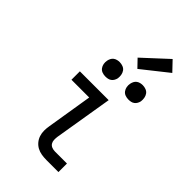

<svg xmlns="http://www.w3.org/2000/svg" viewBox="-289 -1082 1178 1178"><g transform="rotate(45 300.0 -493.0)"><path d="M363 0Q341 0 320 -3.5Q299 -7 281.5 -16.5Q264 -26 251 -41.5Q238 -57 231.5 -76.5Q225 -96 225 -117.5Q225 -139 229 -161L277 -457H123V-530H373L310 -149Q308 -135 308.5 -120.5Q309 -106 316 -95Q323 -84 336 -79Q349 -74 363 -74H467V0ZM456 -618Q441 -618 427.5 -623Q414 -628 405.5 -639.5Q397 -651 394.5 -665.5Q392 -680 395 -695Q397 -705 402 -715Q407 -725 416 -731.5Q425 -738 435.5 -740.5Q446 -743 456 -743Q471 -743 485 -737.5Q499 -732 507 -720.5Q515 -709 517.5 -694.5Q520 -680 518 -665Q516 -655 510.5 -645Q505 -635 496 -628.5Q487 -622 476.5 -620Q466 -618 456 -618ZM256 -618Q241 -618 227.5 -623Q214 -628 205.5 -639.5Q197 -651 194.5 -665.5Q192 -680 195 -695Q197 -705 202 -715Q207 -725 216 -731.5Q225 -738 235.5 -740.5Q246 -743 256 -743Q271 -743 285 -737.5Q299 -732 307 -720.5Q315 -709 317.5 -694.5Q320 -680 318 -665Q316 -655 310.5 -645Q305 -635 296 -628.5Q287 -622 276.5 -620Q266 -618 256 -618ZM362 -790 314 -840 472 -986 531 -924Z"/></g></svg>

Font: Iosevka Curly Extended
Style: Italic
Weight: 400
Width: 7
Italic angle: -9°
Monospace: yes
Designer: Belleve Invis
Foundry: Belleve Invis
Version: Version 11.1.0; ttfautohint (v1.8.3)